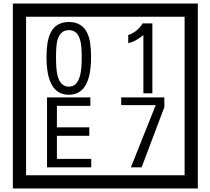

<svg xmlns="http://www.w3.org/2000/svg" viewBox="-20 -980 1195 1090"><path d="M1103 90H53V-960H1103ZM1028 15V-885H128V15ZM497 -656Q497 -442 371 -442Q244 -442 244 -656Q244 -744 265 -789Q294 -855 371 -855Q448 -855 477 -789Q497 -745 497 -656ZM444 -656Q444 -723 435 -752Q420 -809 371 -809Q322 -809 306 -752Q298 -723 298 -656Q298 -587 306 -553Q322 -488 371 -488Q419 -488 435 -554Q444 -587 444 -656ZM845 -450H794V-781Q748 -743 708 -735V-781Q759 -798 790 -847H845ZM498 -30H247V-427H493V-379H303V-257H487V-209H303V-78H498ZM913 -372 784 -30H723L864 -383H668V-427H913Z"/></svg>

Font: Unicode BMP Fallback SIL
Style: Regular
Weight: 400
Foundry: NRSI, SIL International
Version: Version 5.1 Based on Unicode 5.1